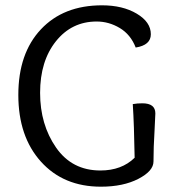

<svg xmlns="http://www.w3.org/2000/svg" viewBox="-20 -693 655 723"><path d="M558 -85Q558 -49 501 -19.5Q444 10 360 10Q219 10 134 -84.5Q49 -179 49 -335.5Q49 -492 134 -582.5Q219 -673 364 -673Q442 -673 495 -641.5Q548 -610 548 -564Q548 -523 491 -514Q472 -563 431 -587.5Q390 -612 344 -612Q250 -612 190.5 -537.5Q131 -463 131 -343.5Q131 -224 191 -137.5Q251 -51 358 -51Q438 -51 487 -99Q485 -224 480 -301Q497 -304 516 -304Q565 -304 565 -266L562 -202Q558 -138 558 -85Z"/></svg>

Font: Overlock
Style: Regular
Weight: 400
Designer: Dario Muhafara
Foundry: Dario Manuel Muhafara
Version: Version 1.001